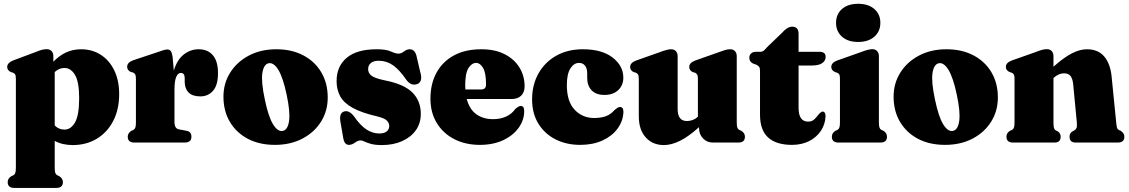

<svg xmlns="http://www.w3.org/2000/svg" viewBox="-20 -732 5798 986"><path d="M254 -444V-415Q283.5 -446 318.8 -462.5Q354 -479 396.5 -479Q453.5 -479 497.8 -450.5Q542 -422 567 -370.2Q592 -318.5 592 -249Q592 -169.5 561.2 -110.5Q530.5 -51.5 476.5 -19.2Q422.5 13 353.5 13Q300 13 261 -8.5V128.5Q261 148.5 264 156.2Q267 164 274 168L284 172.5Q303 184.5 303 203Q303 233 269.5 233H53Q19.5 233 19.5 203Q19.5 184.5 38.5 172.5L49 168Q55.5 164 58.5 156.2Q61.5 148.5 61.5 128.5V-327.5Q61.5 -343.5 57.8 -349.8Q54 -356 46 -359L35.5 -362Q17 -371 17 -388.5Q17 -408.5 46 -421L161 -464Q181.5 -472.5 194.5 -476Q207.5 -479.5 219.5 -479.5Q236 -479.5 245 -469.5Q254 -459.5 254 -444ZM311 -383Q283 -383 261 -362V-87.5Q282 -66.5 310.5 -66.5Q344.5 -66.5 365.5 -103.8Q386.5 -141 386.5 -228Q386.5 -311.5 365.2 -347.2Q344 -383 311 -383Z M866.5 -439.5 872.5 -369.5Q889.5 -425.5 923.8 -452.2Q958 -479 1000.5 -479Q1047 -479 1073.2 -448.2Q1099.5 -417.5 1099.5 -356.5Q1099.5 -295 1074.2 -266Q1049 -237 1009 -237Q968.5 -237 948.8 -256.8Q929 -276.5 928.5 -311.5V-332Q928 -357.5 908.5 -357.5Q894 -357.5 885 -337Q876 -316.5 876 -271V-105.5Q876 -71.5 899.5 -67.5L937 -60.5Q963 -56.5 963 -30Q963 0 928.5 0H670Q636 0 636 -30Q636 -48.5 655 -60.5L665.5 -65Q672 -69 675 -76.8Q678 -84.5 678 -103.5V-327.5Q678 -343.5 674.2 -350Q670.5 -356.5 662.5 -360L651.5 -362.5Q633 -371.5 633 -389Q633 -410.5 662.5 -422L785.5 -463Q825.5 -478 839 -478Q850.5 -478 857 -469.5Q863.5 -461 866.5 -439.5Z M1399 -479Q1478.5 -479 1538 -447.5Q1597.5 -416 1630.2 -360.2Q1663 -304.5 1663 -231.5Q1663 -162.5 1628.8 -107.5Q1594.5 -52.5 1533.2 -20.2Q1472 12 1391.5 12Q1312 12 1252.8 -19.2Q1193.5 -50.5 1160.5 -106.2Q1127.5 -162 1127.5 -235.5Q1127.5 -304 1162 -359Q1196.5 -414 1257.8 -446.5Q1319 -479 1399 -479ZM1433 -60Q1458 -65.5 1464.5 -111Q1471 -156.5 1452 -246Q1433 -335.5 1408.8 -374.2Q1384.5 -413 1358.5 -407Q1334 -401 1327.2 -356.5Q1320.5 -312 1340 -221Q1358.5 -131.5 1382.8 -92.8Q1407 -54 1433 -60Z M1927.5 -46.5Q1953.5 -46.5 1966.2 -57.5Q1979 -68.5 1979 -84.5Q1979 -100 1967 -112.5Q1955 -125 1918 -134Q1836 -153 1790.5 -178.5Q1745 -204 1726.8 -238Q1708.5 -272 1708.5 -315.5Q1708.5 -391.5 1760.5 -435.2Q1812.5 -479 1914 -479Q1962.5 -479 1987.2 -467.8Q2012 -456.5 2025.5 -456.5Q2040.5 -456.5 2054.8 -467.8Q2069 -479 2084.5 -479Q2095.5 -479 2104.2 -472Q2113 -465 2118.5 -446.5L2137.5 -364.5Q2153.5 -312.5 2123 -300.5Q2091.5 -289 2067.5 -321Q2032 -373 1998.8 -396.5Q1965.5 -420 1925.5 -420Q1897.5 -420 1884 -408Q1870.5 -396 1870.5 -377Q1870.5 -357 1887 -343.8Q1903.5 -330.5 1955 -319.5Q2054 -300.5 2097.5 -257.2Q2141 -214 2141 -147Q2141 -98.5 2115 -62.5Q2089 -26.5 2044 -6.8Q1999 13 1941.5 13Q1906.5 13 1885.2 7Q1864 1 1851.8 -5Q1839.5 -11 1832.5 -11Q1818.5 -11 1802.8 0.5Q1787 12 1772 12Q1761.5 12 1754 4.5Q1746.5 -3 1743 -21.5L1729 -102.5Q1719.5 -151 1747 -159.5Q1772.5 -167.5 1798 -134.5Q1830.5 -87.5 1862 -67Q1893.5 -46.5 1927.5 -46.5Z M2674 -289Q2674 -258 2656.5 -240.8Q2639 -223.5 2607 -223.5H2377Q2391 -170.5 2426.2 -145.2Q2461.5 -120 2513 -120Q2548.5 -120 2578 -133Q2607.5 -146 2626 -172Q2644.5 -188.5 2654.5 -188Q2672 -187.5 2672 -162Q2672 -115.5 2643.5 -75.8Q2615 -36 2563.8 -12Q2512.5 12 2444.5 12Q2369.5 12 2312.2 -17.8Q2255 -47.5 2222.8 -100.8Q2190.5 -154 2190.5 -225Q2190.5 -300.5 2221 -357.5Q2251.5 -414.5 2310 -446.8Q2368.5 -479 2452 -479Q2522.5 -479 2572 -453.5Q2621.5 -428 2647.8 -385Q2674 -342 2674 -289ZM2369 -293Q2369 -282 2370 -272.5H2451Q2476 -272.5 2476 -298Q2476 -357.5 2460.8 -383.2Q2445.5 -409 2425.5 -409Q2402.5 -409 2385.8 -382.5Q2369 -356 2369 -293Z M3181 -333Q3181 -294 3154.8 -269.2Q3128.5 -244.5 3084.5 -244.5Q3040.5 -244.5 3018 -268.5Q2995.5 -292.5 2995.5 -332V-355.5Q2995.5 -381 2984.2 -395Q2973 -409 2953.5 -409Q2927.5 -409 2909.2 -380.5Q2891 -352 2891 -294.5Q2891 -211 2931 -168.5Q2971 -126 3031 -126Q3065.5 -126 3090.8 -135Q3116 -144 3135.5 -166.5Q3147 -176 3153 -179.5Q3159 -183 3164.5 -182.5Q3182 -182 3181.5 -156Q3179.5 -109.5 3151.2 -71.2Q3123 -33 3073.8 -10.5Q3024.5 12 2959.5 12Q2889 12 2833 -16.2Q2777 -44.5 2744.8 -97Q2712.5 -149.5 2712.5 -222Q2712.5 -295.5 2744.8 -353.8Q2777 -412 2835.8 -445.5Q2894.5 -479 2973.5 -479Q3071 -479 3126 -436.5Q3181 -394 3181 -333Z M3260.5 -135V-327Q3260.5 -343 3256.5 -349.2Q3252.5 -355.5 3245 -359L3234.5 -361.5Q3216 -370.5 3216 -388Q3216 -409 3245 -420.5L3368 -464Q3407 -479 3426 -479Q3442.5 -479 3451.2 -469Q3460 -459 3460 -443.5V-172Q3460 -110.5 3507.5 -110.5Q3540 -110.5 3564 -132.5V-327Q3564 -343 3560 -349.2Q3556 -355.5 3548.5 -359L3538 -361.5Q3519.5 -370.5 3519.5 -388Q3519.5 -409 3548.5 -420.5L3671.5 -464Q3692.5 -472 3705 -475.5Q3717.5 -479 3730 -479Q3746 -479 3754.8 -469Q3763.5 -459 3763.5 -443.5V-104.5Q3763.5 -84.5 3766.5 -76.8Q3769.5 -69 3776 -65L3786.5 -60.5Q3805.5 -49 3805.5 -30Q3805.5 0 3772 0H3640.5Q3610.5 0 3590.2 -21.2Q3570 -42.5 3570 -73V-79Q3514 -29 3470.5 -8Q3427 13 3389.5 13Q3331.5 13 3296 -26.5Q3260.5 -66 3260.5 -135Z M3864.5 -399.5 3847.5 -405.5Q3828 -415 3828 -435.5Q3828 -449.5 3837.5 -457.8Q3847 -466 3861.5 -466H3886Q3893.5 -466 3900.8 -471Q3908 -476 3919 -489.5L3995.5 -563Q4023 -595 4048 -595Q4081 -595 4081 -558.5V-466H4188.5Q4220 -466 4220 -440Q4220 -421 4203 -408.2Q4186 -395.5 4147 -395.5H4081V-178.5Q4081 -107.5 4130 -107.5Q4149 -107.5 4160.5 -118Q4172 -128.5 4181.2 -141Q4190.5 -153.5 4202 -159Q4219.5 -160.5 4219.5 -134Q4217.5 -92.5 4195.2 -59.5Q4173 -26.5 4134.8 -7.2Q4096.5 12 4047 12Q3966.5 12 3924.8 -25.8Q3883 -63.5 3883 -143.5V-367.5Q3883 -382 3878.8 -388.2Q3874.5 -394.5 3864.5 -399.5Z M4387 -516.5Q4334.5 -516.5 4304 -543.5Q4273.5 -570.5 4273.5 -615Q4273.5 -659 4304 -685.8Q4334.5 -712.5 4387 -712.5Q4439 -712.5 4470 -685.8Q4501 -659 4501 -615Q4501 -570.5 4470 -543.5Q4439 -516.5 4387 -516.5ZM4493.5 -444V-104.5Q4493.5 -84.5 4496.5 -76.8Q4499.5 -69 4506 -65L4516.5 -60.5Q4535 -49 4535 -30Q4535 0 4501.5 0H4285.5Q4252 0 4252 -30Q4252 -49 4270.5 -60.5L4281 -65Q4287.5 -69 4290.5 -76.8Q4293.5 -84.5 4293.5 -104.5V-327.5Q4293.5 -343.5 4289.8 -349.8Q4286 -356 4278 -359L4268 -362Q4249 -371 4249 -388.5Q4249 -409.5 4278.5 -421L4401.5 -464.5Q4440 -479.5 4459.5 -479.5Q4475.5 -479.5 4484.5 -469.5Q4493.5 -459.5 4493.5 -444Z M4840.5 -479Q4920 -479 4979.5 -447.5Q5039 -416 5071.8 -360.2Q5104.5 -304.5 5104.5 -231.5Q5104.5 -162.5 5070.2 -107.5Q5036 -52.5 4974.8 -20.2Q4913.5 12 4833 12Q4753.5 12 4694.2 -19.2Q4635 -50.5 4602 -106.2Q4569 -162 4569 -235.5Q4569 -304 4603.5 -359Q4638 -414 4699.2 -446.5Q4760.5 -479 4840.5 -479ZM4874.5 -60Q4899.5 -65.5 4906 -111Q4912.5 -156.5 4893.5 -246Q4874.5 -335.5 4850.2 -374.2Q4826 -413 4800 -407Q4775.5 -401 4768.8 -356.5Q4762 -312 4781.5 -221Q4800 -131.5 4824.2 -92.8Q4848.5 -54 4874.5 -60Z M5390 -444V-389.5Q5443.5 -437 5484.5 -458Q5525.5 -479 5561.5 -479Q5619.5 -479 5650.8 -441.8Q5682 -404.5 5688.5 -340L5712 -104.5Q5714 -84.5 5716 -76.8Q5718 -69 5725 -65L5735 -60.5Q5754 -48 5754 -30Q5754 0 5720.5 0H5503.5Q5472.5 0 5472.5 -30.5Q5472.5 -47.5 5487 -57L5497.5 -62.5Q5504.5 -66.5 5508.2 -74.8Q5512 -83 5510 -103L5491.5 -296.5Q5489 -326 5478.2 -340.8Q5467.5 -355.5 5444.5 -355.5Q5416.5 -355.5 5390 -331.5V-331V-104.5Q5390 -83.5 5392.5 -75Q5395 -66.5 5402 -62.5L5412.5 -57Q5427 -47.5 5427 -30.5Q5427 0 5396 0H5182Q5148.5 0 5148.5 -30Q5148.5 -49 5167 -60.5L5177.5 -65Q5184 -69 5187 -76.8Q5190 -84.5 5190 -104.5V-327.5Q5190 -343.5 5186.2 -349.8Q5182.5 -356 5174.5 -359L5164.5 -362Q5145.5 -371 5145.5 -388.5Q5145.5 -409.5 5175 -421L5298 -464.5Q5318.5 -472.5 5331 -476Q5343.5 -479.5 5356.5 -479.5Q5372.5 -479.5 5381.2 -469.5Q5390 -459.5 5390 -444Z"/></svg>

Font: Fraunces 72pt Soft Black
Style: Regular
Weight: 900
Version: Version 1.000;[b76b70a41]